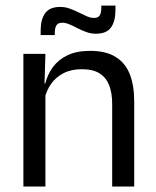

<svg xmlns="http://www.w3.org/2000/svg" viewBox="-20 -686 573 706"><path d="M473.5 0H392.5V-303.5Q392.5 -343 381.8 -371.5Q371 -400 346.8 -415.8Q322.5 -431.5 280.5 -431.5Q242 -431.5 213.8 -417Q185.5 -402.5 168 -377.8Q150.5 -353 143.5 -321.5L129 -379H146.5Q154.5 -412 174.5 -439.2Q194.5 -466.5 228.2 -482.8Q262 -499 311 -499Q369 -499 404.8 -477Q440.5 -455 457 -413.8Q473.5 -372.5 473.5 -312.5ZM147 0H66V-488H147L143.5 -371L147 -366.5ZM332.5 -562Q314.5 -562 297.8 -568Q281 -574 265.2 -582.2Q249.5 -590.5 235.2 -596.5Q221 -602.5 208.5 -602.5Q194 -602.5 187.8 -593.2Q181.5 -584 181.5 -565.5V-557H129.5V-573.5Q129.5 -614.5 146 -637.5Q162.5 -660.5 201.5 -660.5Q220 -660.5 237 -654.2Q254 -648 269.5 -640.2Q285 -632.5 299 -626.2Q313 -620 325.5 -620Q340.5 -620 346.5 -629.2Q352.5 -638.5 352.5 -657.5V-665.5H404.5V-649Q404.5 -607.5 388 -584.8Q371.5 -562 332.5 -562Z"/></svg>

Font: Anek Kannada
Style: Regular
Weight: 400
Version: Version 1.003